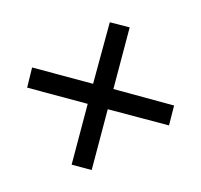

<svg xmlns="http://www.w3.org/2000/svg" viewBox="-93 -668 659 628"><g transform="rotate(-30 236.5 -353.5)"><path d="M383 -548 235 -401 89 -547 42 -498 187 -353 42 -207 90 -159 235 -305 382 -159 429 -207 284 -353 431 -501Z"/></g></svg>

Font: Noto Sans Georgian Condensed
Style: Regular
Weight: 400
Width: 3
Designer: Monotype Design Team, Akaki Razmadze
Foundry: Google LLC
Version: Version 2.005